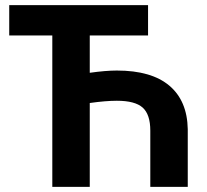

<svg xmlns="http://www.w3.org/2000/svg" viewBox="-20 -731 811 751"><path d="M559.1 -592.3H331.1V-446.3Q393.6 -455.1 437 -455.1Q572.3 -455.1 642.3 -396Q712.4 -336.9 714.4 -225.6V0H567.9V-220.2Q567.9 -283.2 538.1 -310.1Q508.3 -336.9 437 -336.9Q393.6 -336.9 331.1 -328.1V0H184.6V-592.3H16.1V-710.9H559.1Z"/></svg>

Font: Roboto-o
Style: o-Bold
Weight: 700
Designer: Google
Version: Version 2.134; 2016; ttfautohint (v1.6)